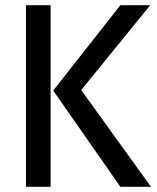

<svg xmlns="http://www.w3.org/2000/svg" viewBox="-20 -720 606 740"><path d="M444 0 185 -371 444 -700H559L293 -373L562 0ZM80 0V-700H175V0Z"/></svg>

Font: Cabin VF Beta
Style: Regular
Weight: 400
Designer: Pablo Impallari
Foundry: Pablo Impallari. http://www.impallari.com Igino Marini. http://www.ikern.com
Version: Version 2.200